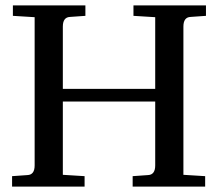

<svg xmlns="http://www.w3.org/2000/svg" viewBox="-20 -695 812 715"><path d="M25 0V-39L82 -43Q109 -44 109 -79V-631L28 -636V-675H298V-636L241 -632Q214 -631 214 -596V-364H558V-631L477 -636V-675H747V-636L690 -632Q663 -631 663 -596V-44L744 -39V0H474V-39L531 -43Q558 -44 558 -79V-317H214V-44L295 -39V0Z"/></svg>

Font: Gulzar
Style: Regular
Weight: 400
Designer: Borna Izadpanah, Alice Savoie, Simon Cozens, Fiona Ross
Version: Version 1.000;[7b34f74]; ttfautohint (v1.8.4)